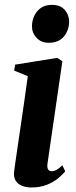

<svg xmlns="http://www.w3.org/2000/svg" viewBox="-20 -778 320 808"><path d="M112 11Q90 11 72.2 3.8Q54.5 -3.5 45.5 -18.5Q36.5 -33.5 39.5 -57Q41 -69 45 -97.2Q49 -125.5 55 -165.8Q61 -206 68 -254Q75 -302 82.5 -354Q90 -406 97 -457.5L39.5 -481L44 -506L221 -534.5L242.5 -520L180 -90.5Q177.5 -72.5 182.5 -65Q187.5 -57.5 196.5 -57.5Q207.5 -57.5 217.8 -63Q228 -68.5 242.5 -82.5L254.5 -57Q244 -43.5 224.5 -27.5Q205 -11.5 176.8 -0.2Q148.5 11 112 11ZM185 -598Q153 -598 133.5 -619.2Q114 -640.5 114.5 -668.5Q115.5 -706 137.8 -731.8Q160 -757.5 198.5 -757.5Q234.5 -757.5 252.8 -736Q271 -714.5 271 -687.5Q270.5 -650.5 248.8 -624.2Q227 -598 185 -598Z"/></svg>

Font: Merriweather 96pt
Style: Bold Italic
Weight: 700
Italic angle: -7.8°
Version: Version 2.101